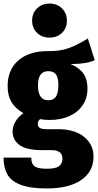

<svg xmlns="http://www.w3.org/2000/svg" viewBox="-25 -838 554 1082"><path d="M509 -499Q463 -477 373 -477Q422 -456 445 -423.5Q468 -391 468 -339Q468 -287 442 -247Q416 -207 367.5 -184.5Q319 -162 254 -162Q222 -162 202 -167Q188 -158 188 -140Q188 -125 198.5 -117.5Q209 -110 239 -110H303Q395 -110 448.5 -67Q502 -24 502 45Q502 128 433.5 176Q365 224 238 224Q144 224 90.5 203Q37 182 16 144Q-5 106 -5 50H151Q151 84 169 98.5Q187 113 240 113Q289 113 308 98Q327 83 327 57Q327 8 265 8H209Q125 8 85.5 -20.5Q46 -49 46 -97Q46 -127 63 -154.5Q80 -182 107 -200Q60 -228 39 -264Q18 -300 18 -353Q18 -446 79.5 -498.5Q141 -551 247 -550Q314 -549 364 -567.5Q414 -586 470 -621ZM189 -357Q189 -273 247 -273Q276 -273 290 -293Q304 -313 304 -359Q304 -401 290 -419Q276 -437 247 -437Q189 -437 189 -357ZM352 -722Q352 -680 324.5 -653Q297 -626 254 -626Q211 -626 183.5 -653Q156 -680 156 -722Q156 -763 183.5 -790.5Q211 -818 254 -818Q297 -818 324.5 -790.5Q352 -763 352 -722Z"/></svg>

Font: Fira Sans Condensed ExtraBold
Style: Regular
Weight: 800
Width: 3
Designer: Carrois Corporate & Edenspiekermann AG
Foundry: Carrois Corporate GbR & Edenspiekermann AG
Version: Version 4.203